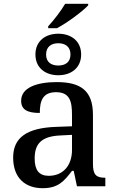

<svg xmlns="http://www.w3.org/2000/svg" viewBox="-20 -978 613 1008"><path d="M233 -840V-830H279C335 -859 418 -922 443 -950V-958H322C301 -922 262 -871 233 -840ZM286 -583C353 -583 406 -621 406 -692C406 -763 353 -801 286 -801C219 -801 166 -763 166 -692C166 -621 219 -583 286 -583ZM286 -634C251 -634 222 -650 222 -692C222 -734 251 -751 286 -751C321 -751 350 -734 350 -692C350 -650 321 -634 286 -634ZM204 10C285 10 316 -26 358 -81H367L384 0H533V-45H530C485 -45 468 -61 468 -117V-375C468 -501 405 -547 278 -547C175 -547 91 -519 91 -449C91 -402 124 -385 189 -385C189 -448 204 -494 274 -494C348 -494 358 -444 358 -373V-315L276 -312C123 -307 49 -257 49 -151C49 -41 115 10 204 10ZM236 -55C185 -55 162 -85 162 -146C162 -222 196 -263 299 -267L358 -270V-191C358 -108 310 -55 236 -55Z"/></svg>

Font: Noto Serif Medium
Style: Regular
Weight: 500
Designer: Monotype Design Team
Foundry: Monotype Imaging Inc.
Version: Version 2.013